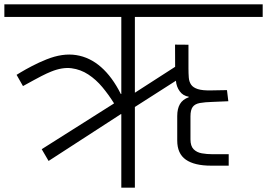

<svg xmlns="http://www.w3.org/2000/svg" viewBox="-56 -860 1224 880"><path d="M500 0V-336.8H497.7L166.7 -122.3L135.2 -176.2L466 -385.5V-387.5Q441.7 -426.3 413 -460.8Q384.3 -495.2 349.1 -518.4Q313.8 -541.7 271.7 -547.2Q229.5 -552.7 178 -531.7Q168 -527.7 157.8 -523Q147.5 -518.3 134.1 -511.4Q120.7 -504.5 100.4 -493.5Q80.2 -482.5 49.3 -465.5L20 -517Q20 -517 39.6 -528.9Q59.2 -540.8 90.7 -557.3Q122.2 -573.8 157.2 -587.8Q230.8 -617.3 293.3 -607.5Q355.8 -597.7 407.2 -552.5Q458.7 -507.3 497.7 -429.3H500V-782.5H-36V-840.2H1148V-782.5H562.2V-435L746.7 -553.8L746.3 -655.5L807.8 -655V-546.5Q807.8 -523.3 809.3 -504.3Q810.8 -485.3 820 -471.9Q829.2 -458.5 850.8 -451.6Q872.3 -444.7 912.5 -445.7L984.3 -447L990.5 -396L919 -393Q883 -392 860.2 -387.9Q837.5 -383.8 827.2 -369.9Q817 -356 817 -326.7V-221.3Q817 -190.7 831.3 -176.1Q845.7 -161.5 868.9 -157.3Q892.2 -153.2 917.5 -153.2H992.2V-100.7H911.7Q835.3 -100.7 795.8 -128.2Q756.3 -155.8 756.3 -216V-328Q756.3 -361.5 768.7 -382.9Q781 -404.3 809 -414.3V-416.7Q782.8 -420.8 767.7 -441.7Q752.5 -462.5 750.3 -490L562.2 -369.7V0Z"/></svg>

Font: Matangi Light
Style: Regular
Weight: 300
Designer: Prashant Pant
Foundry: The Graphic Ant
Version: Version 3.002